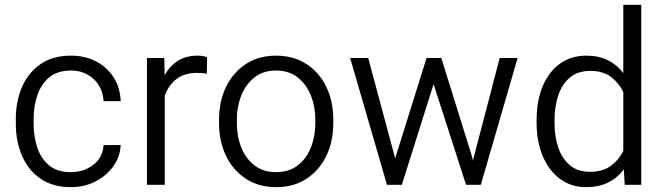

<svg xmlns="http://www.w3.org/2000/svg" viewBox="-20 -770 2766 800"><path d="M275.9 -52.7Q328.1 -52.7 368.2 -82.8Q408.2 -112.8 411.6 -165.5H482.9Q480.5 -116.7 451.9 -76.9Q423.3 -37.1 377.2 -13.7Q331.1 9.8 275.9 9.8Q199.2 9.8 148.2 -25.9Q97.2 -61.5 71.5 -121.6Q45.9 -181.6 45.9 -253.9V-274.4Q45.9 -347.2 71.5 -407Q97.2 -466.8 148.2 -502.4Q199.2 -538.1 275.9 -538.1Q335 -538.1 380.9 -513.9Q426.8 -489.7 453.6 -447.3Q480.5 -404.8 482.9 -348.6H411.6Q408.2 -404.8 370.4 -440.4Q332.5 -476.1 275.9 -476.1Q218.3 -476.1 184.1 -446.8Q149.9 -417.5 135 -371.3Q120.1 -325.2 120.1 -274.4V-253.9Q120.1 -202.6 134.8 -156.7Q149.4 -110.8 183.6 -81.8Q217.8 -52.7 275.9 -52.7Z M842.8 -531.7 841.8 -462.9Q821.8 -466.3 800.3 -466.3Q747.6 -466.3 714.4 -439.9Q681.2 -413.6 666.5 -371.1V0H592.3V-528.3H664.6L666 -457Q687 -494.6 720.9 -516.4Q754.9 -538.1 803.2 -538.1Q813.5 -538.1 825.7 -536.1Q837.9 -534.2 842.8 -531.7Z M892.6 -257.3V-271Q892.6 -347.7 921.9 -408Q951.2 -468.3 1004.4 -503.2Q1057.6 -538.1 1129.9 -538.1Q1203.1 -538.1 1256.8 -503.2Q1310.5 -468.3 1339.6 -408Q1368.7 -347.7 1368.7 -271V-257.3Q1368.7 -180.7 1339.6 -120.4Q1310.5 -60.1 1257.1 -25.1Q1203.6 9.8 1130.9 9.8Q1058.1 9.8 1004.6 -25.1Q951.2 -60.1 921.9 -120.4Q892.6 -180.7 892.6 -257.3ZM966.8 -271V-257.3Q966.8 -202.1 985.4 -155.5Q1003.9 -108.9 1040.5 -80.8Q1077.1 -52.7 1130.9 -52.7Q1184.1 -52.7 1220.5 -80.8Q1256.8 -108.9 1275.4 -155.5Q1293.9 -202.1 1293.9 -257.3V-271Q1293.9 -325.2 1275.4 -372.1Q1256.8 -418.9 1220.2 -447.5Q1183.6 -476.1 1129.9 -476.1Q1076.7 -476.1 1040.3 -447.5Q1003.9 -418.9 985.4 -372.1Q966.8 -325.2 966.8 -271Z M1514.2 -528.3 1626.5 -110.4 1757.3 -528.3H1818.8L1947.8 -114.3L1950.7 -99.6L1952.1 -107.4L2062 -528.3H2136.7L1983.4 0H1921.9L1786.6 -419.4L1654.3 0H1592.3L1439 -528.3Z M2215.8 -258.8V-269Q2215.8 -350.1 2241.2 -410.6Q2266.6 -471.2 2313 -504.6Q2359.4 -538.1 2422.4 -538.1Q2474.1 -538.1 2512.7 -519Q2551.3 -500 2577.1 -465.3V-750H2651.9V0H2583L2579.1 -64.5Q2553.2 -28.8 2513.9 -9.5Q2474.6 9.8 2421.4 9.8Q2359.4 9.8 2313 -24.9Q2266.6 -59.6 2241.2 -120.1Q2215.8 -180.7 2215.8 -258.8ZM2290.5 -269V-258.8Q2290.5 -201.7 2306.2 -155.3Q2321.8 -108.9 2354.5 -81.5Q2387.2 -54.2 2438 -54.2Q2491.7 -54.2 2525.1 -78.9Q2558.6 -103.5 2577.1 -141.1V-386.2Q2560.1 -422.4 2527.1 -448.5Q2494.1 -474.6 2439 -474.6Q2387.7 -474.6 2354.7 -447Q2321.8 -419.4 2306.2 -372.8Q2290.5 -326.2 2290.5 -269Z"/></svg>

Font: Vazirmatn UI FD Light
Style: Regular
Weight: 300
Designer: Saber Rastikerdar
Foundry: Saber Rastikerdar
Version: Version 33.003